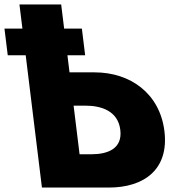

<svg xmlns="http://www.w3.org/2000/svg" viewBox="-62 -845 838 865"><path d="M269.6 -369 296.5 -150H349.5C423.5 -150 490.5 -175 480 -260C469.7 -344 396.6 -369 322.6 -369ZM126.9 0 53.8 -596H-27.1L-41.9 -716H39L25.6 -825H213.6L227 -716H306.9L321.6 -596H241.8L251.2 -519H364.2C525.2 -519 657.9 -424 678.8 -254C699.7 -83 588.9 0 427.9 0Z"/></svg>

Font: Hussar
Style: BdOpOblOne
Weight: 700
Foundry: Cannot Into Space Fonts
Version: Version 2.00